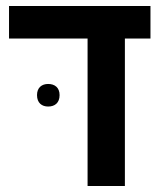

<svg xmlns="http://www.w3.org/2000/svg" viewBox="-20 -618 538 638"><path d="M480 -490V-598H10V-490H271V0H395V-490ZM103 -302C103 -276 119 -264 140 -264C162 -264 178 -276 178 -302C178 -327 162 -339 140 -339C119 -339 103 -327 103 -302Z"/></svg>

Font: Noto Sans Hebrew SemiCondensed Semi
Style: Regular
Weight: 600
Width: 4
Designer: Monotype Design Team
Foundry: Monotype Imaging Inc.
Version: Version 1.902